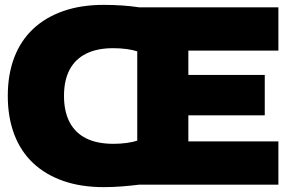

<svg xmlns="http://www.w3.org/2000/svg" viewBox="-20 -759 1186 789"><path d="M406 10Q313 10 240 -15.5Q167 -41 116 -89Q65 -137 38.5 -207Q12 -277 12 -365Q12 -453 38.5 -522.5Q65 -592 116 -640Q167 -688 240 -713.5Q313 -739 406 -739Q444 -739 481.5 -736.5Q519 -734 551 -729H1124V-551H754V-451H1068V-285H754V-178H1124V0H551Q519 4 481.5 7Q444 10 406 10ZM446 -168Q474 -168 500 -171.5Q526 -175 544 -181V-548Q526 -554 500 -557.5Q474 -561 445 -561Q379 -561 334 -538.5Q289 -516 266 -472.5Q243 -429 243 -365Q243 -301 266 -257Q289 -213 334 -190.5Q379 -168 446 -168Z"/></svg>

Font: Mona Sans Expanded Black
Style: Regular
Weight: 900
Width: 7
Designer: Deni Anggara
Foundry: GitHub
Version: Version 2.000